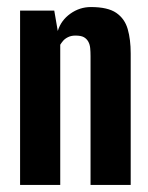

<svg xmlns="http://www.w3.org/2000/svg" viewBox="-20 -525 421 545"><path d="M37 0V-495H134L144 -437Q153 -467 179.5 -486Q206 -505 238 -505Q286 -505 310 -488.5Q334 -472 342.5 -442.5Q351 -413 351 -373V0H237V-366Q237 -378 236 -388.5Q235 -399 230.5 -407Q226 -415 218 -419.5Q210 -424 194 -424Q182 -424 173 -419.5Q164 -415 159 -409Q154 -403 151 -398V0Z"/></svg>

Font: Alumni Sans
Style: Bold
Weight: 700
Designer: Robert E. Leuschke
Foundry: Robert E. Leuschke
Version: Version 1.018